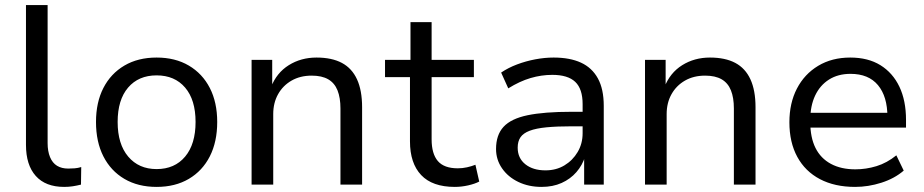

<svg xmlns="http://www.w3.org/2000/svg" viewBox="-20 -725 3627 754"><path d="M232 9Q159 9 120.5 -34Q82 -77 82 -156V-705H167V-163Q167 -131 176.5 -108Q186 -85 204 -74Q222 -63 248 -63Q261 -63 273.5 -64Q286 -65 299 -69L298 0Q282 4 266 6.5Q250 9 232 9Z M595 9Q522 9 468.5 -22.5Q415 -54 386 -111Q357 -168 357 -246Q357 -323 386 -379.5Q415 -436 468.5 -467.5Q522 -499 595 -499Q668 -499 721.5 -467.5Q775 -436 804 -379.5Q833 -323 833 -246Q833 -168 804 -111Q775 -54 721.5 -22.5Q668 9 595 9ZM595 -61Q666 -61 707 -110Q748 -159 748 -246Q748 -333 707 -381Q666 -429 595 -429Q524 -429 483 -381Q442 -333 442 -246Q442 -159 483.5 -110Q525 -61 595 -61Z M968 0V-490H1049V-382H1044Q1066 -439 1114 -469Q1162 -499 1223 -499Q1283 -499 1322.5 -478Q1362 -457 1382 -413.5Q1402 -370 1402 -304V0H1317V-299Q1317 -341 1305.5 -370Q1294 -399 1269 -413.5Q1244 -428 1204 -428Q1159 -428 1125 -408.5Q1091 -389 1072 -355Q1053 -321 1053 -277V0Z M1766 9Q1678 9 1634 -37.5Q1590 -84 1590 -170V-422H1492V-490H1592V-638H1675V-490H1841V-422H1675V-178Q1675 -121 1699.5 -92.5Q1724 -64 1778 -64Q1796 -64 1814 -68Q1832 -72 1847 -78L1862 -12Q1845 -3 1818.5 3Q1792 9 1766 9Z M2107 9Q2056 9 2015.5 -10.5Q1975 -30 1951.5 -64Q1928 -98 1928 -140Q1928 -195 1957.5 -227Q1987 -259 2052 -272.5Q2117 -286 2224 -286H2282V-229H2227Q2167 -229 2126 -225Q2085 -221 2060 -211.5Q2035 -202 2024 -186Q2013 -170 2013 -145Q2013 -104 2043 -80Q2073 -56 2122 -56Q2164 -56 2196.5 -75.5Q2229 -95 2248.5 -128Q2268 -161 2268 -202V-316Q2268 -376 2239 -403.5Q2210 -431 2149 -431Q2106 -431 2063.5 -418.5Q2021 -406 1976 -378L1948 -440Q1976 -459 2010.5 -472Q2045 -485 2082 -492Q2119 -499 2154 -499Q2218 -499 2261.5 -479Q2305 -459 2328 -417Q2351 -375 2351 -309V0H2274V-111H2278Q2267 -76 2243.5 -49Q2220 -22 2185.5 -6.5Q2151 9 2107 9Z M2513 0V-490H2594V-382H2589Q2611 -439 2659 -469Q2707 -499 2768 -499Q2828 -499 2867.5 -478Q2907 -457 2927 -413.5Q2947 -370 2947 -304V0H2862V-299Q2862 -341 2850.5 -370Q2839 -399 2814 -413.5Q2789 -428 2749 -428Q2704 -428 2670 -408.5Q2636 -389 2617 -355Q2598 -321 2598 -277V0Z M3338 9Q3258 9 3200 -21.5Q3142 -52 3111 -109Q3080 -166 3080 -245Q3080 -320 3109.5 -377Q3139 -434 3193 -466.5Q3247 -499 3319 -499Q3389 -499 3437.5 -469Q3486 -439 3512 -384.5Q3538 -330 3538 -254V-224H3144V-282H3482L3465 -266Q3465 -346 3428 -390.5Q3391 -435 3320 -435Q3271 -435 3235.5 -412.5Q3200 -390 3181 -349.5Q3162 -309 3162 -254V-246Q3162 -185 3182.5 -144Q3203 -103 3243 -81.5Q3283 -60 3339 -60Q3381 -60 3422 -72.5Q3463 -85 3500 -115L3529 -55Q3493 -24 3441.5 -7.5Q3390 9 3338 9Z"/></svg>

Font: Nunito Sans 10pt
Style: Regular
Weight: 400
Designer: Vernon Adams
Foundry: Vernon Adams
Version: Version 3.101;gftools[0.9.27]